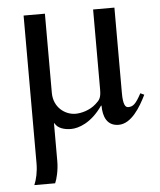

<svg xmlns="http://www.w3.org/2000/svg" viewBox="-50 -493 627 754"><g transform="rotate(-5 264.0 -116.5)"><path d="M501 -106C479 -65 468 -56 449 -56C438 -56 429 -67 429 -113V-450H345V-136C345 -102 339 -94 322 -79C297 -56 262 -48 241 -48C200 -48 155 -80 155 -138V-450H71V132C71 166 64 196 55 217H137C144 202 153 167 153 131V-18H155C165 2 191 10 218 10C247 10 298 -6 343 -71H345C345 -27 360 10 406 10C456 10 493 -52 516 -99Z"/></g></svg>

Font: STIX Math
Style: Regular
Weight: 400
Designer: MicroPress Inc., with final additions and corrections provided by Coen Hoffman, Elsevier (retired)
Version: Version 1.1.0